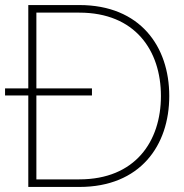

<svg xmlns="http://www.w3.org/2000/svg" viewBox="-20 -740 730 760"><path d="M0 -362H92V0H294C535 0 650 -164 650 -360C650 -556 535 -720 294 -720H92V-390H0ZM124 -30V-362H344V-390H124V-690H294C515 -690 617 -540 617 -360C617 -180 515 -30 294 -30Z"/></svg>

Font: Aspekta 100
Style: Regular
Weight: 100
Designer: Ivo Dolenc
Version: Version 2.000